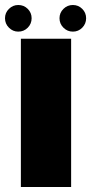

<svg xmlns="http://www.w3.org/2000/svg" viewBox="-39 -748 364 768"><path d="M44.5 0H245.5V-593H44.5ZM34 -621.5Q56.5 -621.5 72 -637.2Q87.5 -653 87.5 -675Q87.5 -697 72 -712.5Q56.5 -728 34 -728Q12.5 -728 -3.2 -712.5Q-19 -697 -19 -675Q-19 -653 -3.2 -637.2Q12.5 -621.5 34 -621.5ZM252.5 -621.5Q274.5 -621.5 290 -637.2Q305.5 -653 305.5 -675Q305.5 -697 290 -712.5Q274.5 -728 252.5 -728Q230.5 -728 214.8 -712.5Q199 -697 199 -675Q199 -653 214.8 -637.2Q230.5 -621.5 252.5 -621.5Z"/></svg>

Font: Anybody UltraCondensed Thin ExtraBold
Style: Regular
Weight: 800
Version: Version 1.111